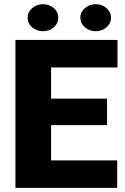

<svg xmlns="http://www.w3.org/2000/svg" viewBox="-20 -903 600 923"><path d="M543.5 -131.8V0H54.2V-710.9H544.9V-578.6H225.6V-428.7H494.6V-301.3H225.6V-131.8ZM112.8 -817.9Q112.8 -845.2 134.8 -864Q156.7 -882.8 186.5 -882.8Q216.8 -882.8 238.5 -864Q260.3 -845.2 260.3 -817.9Q260.3 -790.5 238.5 -771.7Q216.8 -752.9 186.5 -752.9Q156.7 -752.9 134.8 -771.7Q112.8 -790.5 112.8 -817.9ZM366.2 -817.9Q366.2 -845.2 388.2 -864Q410.2 -882.8 439.9 -882.8Q470.2 -882.8 491.9 -864Q513.7 -845.2 513.7 -817.9Q513.7 -790.5 491.9 -771.7Q470.2 -752.9 439.9 -752.9Q410.2 -752.9 388.2 -771.7Q366.2 -790.5 366.2 -817.9Z"/></svg>

Font: Vazirmatn RD UI Black
Style: Regular
Weight: 900
Designer: Saber Rastikerdar
Foundry: Saber Rastikerdar
Version: Version 33.003